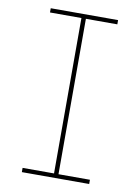

<svg xmlns="http://www.w3.org/2000/svg" viewBox="-84 -792 617 848"><g transform="rotate(10 225.0 -367.5)"><path d="M74 0V-19H215V-716H74V-735H376V-716H235V-19H376V0Z"/></g></svg>

Font: Iosevka Etoile Thin
Style: Regular
Weight: 100
Designer: Belleve Invis
Foundry: Belleve Invis
Version: Version 22.1.2; ttfautohint (v1.8.4)